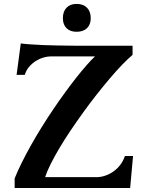

<svg xmlns="http://www.w3.org/2000/svg" viewBox="-20 -946 743 966"><path d="M232.9 -662.1Q218.8 -662.1 200 -657Q181.2 -651.9 162.6 -640.6Q144 -629.4 128.2 -611.8Q112.3 -594.2 104.5 -569.3H63.5L84.5 -727.5Q105 -724.6 134.5 -722.7Q164.1 -720.7 197.3 -719.2Q230.5 -717.8 265.1 -717.3Q299.8 -716.8 330.6 -716.3Q361.3 -715.8 386 -715.8Q410.6 -715.8 424.3 -715.8H647V-669.9Q623.5 -650.4 594.2 -619.9Q564.9 -589.4 532.7 -551.5Q500.5 -513.7 466.3 -470.2Q432.1 -426.8 399.2 -381.1Q366.2 -335.4 335.4 -289.8Q304.7 -244.1 279.3 -201.4Q253.9 -158.7 235.1 -121.1Q216.3 -83.5 207 -54.7H466.3Q487.8 -54.7 509.8 -62.3Q531.7 -69.8 551.3 -83.7Q570.8 -97.7 585.7 -117.4Q600.6 -137.2 608.4 -161.1H649.4L634.8 0H53.7V-48.3Q68.8 -86.4 90.1 -128.9Q111.3 -171.4 136.5 -216.3Q161.6 -261.2 189.9 -306.6Q218.3 -352.1 247.8 -395.8Q277.3 -439.5 306.6 -479.7Q335.9 -520 363.3 -554.7Q390.6 -589.4 414.8 -616.9Q439 -644.5 458 -662.1ZM296.4 -854.5Q296.4 -888.2 314.7 -907.2Q333 -926.3 365.2 -926.3Q398.9 -926.3 417.7 -907.2Q436.5 -888.2 436.5 -854.5Q436.5 -822.3 417.7 -804.2Q398.9 -786.1 365.2 -786.1Q333 -786.1 314.7 -804.2Q296.4 -822.3 296.4 -854.5Z"/></svg>

Font: Arian AMU Serif
Style: Bold
Weight: 700
Designer: Ruben Hakobyan (Tarumian)
Foundry: Ruben Hakobyan (Tarumian)
Version: Version 1.002